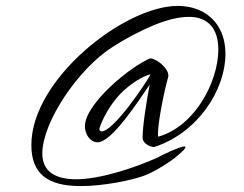

<svg xmlns="http://www.w3.org/2000/svg" viewBox="-20 -636 826 649"><path d="M253 -7C332 -7 425 -27 464 -41C484 -48 507 -60 534 -77C561 -93 583 -111 602 -130C605 -135 607 -137 607 -138C607 -140 606 -141 603 -141C588 -141 521 -109 512 -103C435 -69 320 -30 237 -30C172 -30 123 -53 123 -117C123 -223 244 -403 360 -477C405 -506 451 -530 498 -550C544 -569 584 -579 619 -579C679 -579 718 -544 718 -468C718 -362 640 -209 515 -174C514 -176 514 -180 514 -185C514 -220 532 -316 548 -374C549 -375 549 -378 549 -381C549 -405 513 -435 489 -439C427 -416 267 -287 267 -209C267 -182 285 -155 310 -155C359 -155 452 -301 486 -350C476 -298 462 -212 462 -170C462 -154 482 -140 501 -139C650 -187 742 -334 742 -453C742 -490 734 -521 717 -548C688 -593 639 -616 580 -616C401 -616 86 -369 86 -146C86 -49 140 -7 253 -7ZM324 -192C319 -192 316 -195 316 -200C316 -205 338 -268 387 -319C422 -355 466 -380 489 -385C476 -358 364 -192 324 -192Z"/></svg>

Font: Comforter
Style: Regular
Weight: 400
Designer: Robert E. Leuschke
Foundry: Robert E. Leuschke
Version: Version 1.013; ttfautohint (v1.8.3)